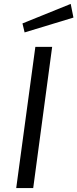

<svg xmlns="http://www.w3.org/2000/svg" viewBox="-20 -963 396 983"><path d="M342 -943 95 -843 106 -797 356 -873ZM161 -723 63 0H150L247 -723Z"/></svg>

Font: United Sans
Style: Italic
Weight: 400
Italic angle: -8°
Designer: Pablo Impallari, Rodrigo Fuenzalida (Modified by Dan O. Williams)
Version: Version 1.000;PS 001.000;hotconv 1.0.88;makeotf.lib2.5.64775